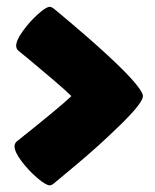

<svg xmlns="http://www.w3.org/2000/svg" viewBox="-20 -542 453 562"><path d="M398.4 -260.7Q398.4 -241.2 332.8 -177Q267.1 -112.8 201.2 -58.1L135.7 -3.4Q130.4 0.5 125.5 0.5Q114.7 0.5 89.8 -20.5Q64.9 -41.5 43.7 -69.3Q22.5 -97.2 22.5 -113.8Q22.5 -121.6 28.8 -127.9Q153.8 -227.1 189 -260.7Q173.8 -275.9 135 -309.1Q96.2 -342.3 64.9 -368.2L33.7 -393.6Q27.3 -399.9 27.3 -407.7Q27.3 -424.3 47.6 -452.1Q67.9 -480 91.6 -501Q115.2 -522 125.5 -522Q130.4 -522 135.7 -518.1Q141.1 -513.7 150.6 -505.9Q160.2 -498 187.5 -474.9Q214.8 -451.7 239.5 -430.2Q264.2 -408.7 294.7 -380.6Q325.2 -352.5 346.9 -330.3Q368.7 -308.1 383.5 -288.8Q398.4 -269.5 398.4 -260.7Z"/></svg>

Font: Coustard Black
Style: Regular
Weight: 900
Foundry: vernon adams
Version: Version 1.001;